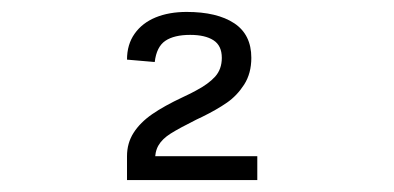

<svg xmlns="http://www.w3.org/2000/svg" viewBox="-20 -852 660 322"><path d="M401.5 -755Q401.5 -729 389.5 -710.2Q377.5 -691.5 360.5 -679.8Q343.5 -668 319 -656Q314.5 -654 309.5 -651.5Q280.5 -637 266.2 -628Q252 -619 245.8 -608.2Q239.5 -597.5 240 -581L230.5 -590H411.5V-550H193V-590Q193 -612 204 -629.2Q215 -646.5 235.2 -660.5Q255.5 -674.5 286.5 -689Q301.5 -696 308.5 -700Q329.5 -711 340.8 -723.5Q352 -736 352 -755Q352 -775.5 338 -784.5Q324 -793.5 299 -793.5Q272 -793.5 257.2 -783.5Q242.5 -773.5 239.5 -748L193 -752Q193 -777.5 205.8 -795.5Q218.5 -813.5 241 -822.8Q263.5 -832 293 -832Q344 -832 372.8 -813Q401.5 -794 401.5 -755Z"/></svg>

Font: Monaspace Argon Var ExtraLight
Style: Regular
Weight: 200
Designer: Riley Cran and the Lettermatic Team
Version: Version 1.200 (Monaspace Argon Var)